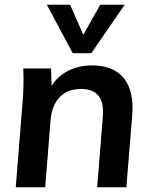

<svg xmlns="http://www.w3.org/2000/svg" viewBox="-20 -796 642 816"><path d="M47 0 76 -362Q82 -433 79 -505H197L200 -405L189 -411Q211 -461 259.5 -489.5Q308 -518 371 -518Q462 -518 506 -464Q550 -410 542 -307L517 0H393L417 -301Q422 -359 399 -388.5Q376 -418 325 -418Q266 -418 233 -382.5Q200 -347 195 -286L172 0ZM406 -776H510L368 -570H289L179 -776H278L334 -648Z"/></svg>

Font: Muli
Style: Bold Italic
Weight: 700
Italic angle: -4.541°
Designer: Vernon Adams
Foundry: Vernon Adams
Version: Version 2.100; ttfautohint (v1.8.1.43-b0c9)